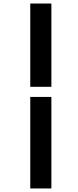

<svg xmlns="http://www.w3.org/2000/svg" viewBox="-20 -878 446 1093"><path d="M152.3 -383.8V-857.9H272.5V-383.8ZM272.5 -326.2V194.8H152.3V-326.2Z"/></svg>

Font: TypoPRO Playfair Display
Style: Italic
Weight: 900
Italic angle: -14°
Designer: Claus Eggers Sørensen
Foundry: Claus Eggers Sørensen
Version: Version 1.004;PS 001.004;hotconv 1.0.70;makeotf.lib2.5.58329